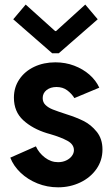

<svg xmlns="http://www.w3.org/2000/svg" viewBox="-20 -800 481 828"><path d="M24.4 -120.1 134.8 -168.9Q147.5 -140.6 173.6 -120.6Q199.7 -100.6 230.5 -100.6Q249.5 -100.6 265.1 -107.9Q280.8 -115.2 289.8 -127.2Q298.8 -139.2 298.8 -152.3Q298.8 -177.7 270.3 -193.1Q241.7 -208.5 196.3 -221.7L182.6 -225.6Q120.6 -244.6 80.3 -281.5Q40 -318.4 40 -378.9Q40 -423.3 63.5 -458Q86.9 -492.7 127.7 -512Q168.5 -531.2 218.8 -531.2Q262.2 -531.2 300 -516.8Q337.9 -502.4 366 -477.8Q394 -453.1 408.2 -421.9L300.8 -377Q289.1 -396 270 -410.4Q251 -424.8 223.6 -424.8Q197.8 -424.8 180.9 -411.6Q164.1 -398.4 164.1 -377Q164.1 -358.9 176.3 -347.2Q188.5 -335.4 207.5 -327.9Q226.6 -320.3 268.6 -306.6Q309.1 -293.9 340.8 -278.1Q372.6 -262.2 397.2 -231.7Q421.9 -201.2 421.9 -155.3Q421.9 -108.4 396 -71.3Q370.1 -34.2 326.2 -13.2Q282.2 7.8 230.5 7.8Q183.6 7.8 141.6 -9Q99.6 -25.9 68.8 -55.2Q38.1 -84.5 24.4 -120.1ZM217.8 -666H221.7L347.7 -780.3L401.4 -716.8L233.4 -570.3H205.1L37.1 -716.8L90.8 -780.3Z"/></svg>

Font: Reddit Sans Vanilla
Style: Bold
Weight: 700
Designer: Stephen Hutchings
Foundry: Reddit
Version: Version 1.013